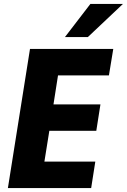

<svg xmlns="http://www.w3.org/2000/svg" viewBox="-20 -953 643 973"><path d="M20 0 132 -705H554L532 -571H274L251 -424H489L468 -290H230L205 -134H463L442 0ZM309 -765 438 -933H603L425 -765Z"/></svg>

Font: Nunito Sans 10pt Condensed Black
Style: Italic
Weight: 900
Width: 3
Italic angle: -9°
Designer: Vernon Adams
Foundry: Vernon Adams
Version: Version 3.101;gftools[0.9.27]